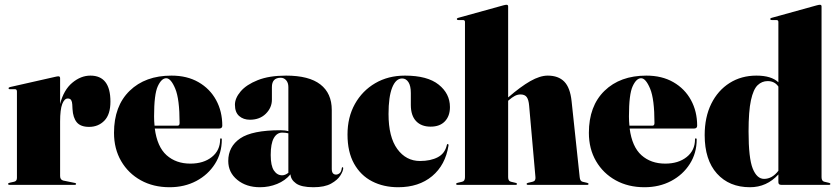

<svg xmlns="http://www.w3.org/2000/svg" viewBox="-20 -775 3504 805"><path d="M232 -447V-339Q247 -398 283 -428Q319 -458 359 -458Q443 -458 443 -349Q443 -295 417.5 -269Q392 -243 353.5 -243Q318 -243 302 -262.2Q286 -281.5 284 -318L283 -337Q282.5 -348 278.5 -355Q274.5 -362 264 -362Q250 -362 241 -339Q232 -316 232 -265V-37Q232 -21.5 245 -18L294 -8Q299 -7 299 -4Q299 0 293 0H20Q14 0 14 -4Q14 -7.5 21 -9L39 -13Q51 -15.5 51 -29V-391Q51 -401 43 -401H21Q16 -401 16 -405Q16 -408.5 22 -410L212 -453Q216.5 -454 219.2 -454.5Q222 -455 225 -455Q232 -455 232 -447Z M912 -248Q912 -236 898 -236H629Q639 -159.5 678.5 -124.2Q718 -89 778 -89Q833.5 -89 868.2 -116.8Q903 -144.5 903 -191Q903 -195 906 -195Q910 -195 910 -190Q910 -133 881.2 -87.8Q852.5 -42.5 803 -16.2Q753.5 10 691 10Q623 10 570.5 -19Q518 -48 488 -99.5Q458 -151 458 -218Q458 -330.5 523.5 -394.2Q589 -458 699 -458Q764.5 -458 812.2 -430.5Q860 -403 886 -355.5Q912 -308 912 -248ZM626 -287Q626 -266.5 628 -248H724Q733 -248 733 -259Q733 -359.5 714.8 -403.2Q696.5 -447 677 -447Q657 -447 641.5 -413.2Q626 -379.5 626 -287Z M937 -100Q937 -160.5 987.2 -194.8Q1037.5 -229 1156 -229Q1175.5 -229 1189 -225V-410Q1189 -428 1179.8 -438.5Q1170.5 -449 1157 -449Q1120 -449 1120 -410V-357Q1120 -323.5 1094.5 -298.2Q1069 -273 1028 -273Q1000.5 -273 982.8 -288.5Q965 -304 965 -336Q965 -363.5 989 -391.8Q1013 -420 1060.8 -439Q1108.5 -458 1179.5 -458Q1275.5 -458 1323.2 -421Q1371 -384 1371 -314V-67Q1371 -43 1389 -43Q1396.5 -43 1403.8 -48.8Q1411 -54.5 1413 -70Q1413.5 -74 1416 -74Q1419 -74 1419 -70Q1419 -58.5 1407.2 -39.5Q1395.5 -20.5 1368.2 -5.2Q1341 10 1294 10Q1243.5 10 1221.2 -6Q1199 -22 1198 -44Q1175.5 -17.5 1141.8 -3.8Q1108 10 1070 10Q1012.5 10 974.8 -21Q937 -52 937 -100ZM1115 -125Q1115 -80 1128.5 -60Q1142 -40 1163 -40Q1175.5 -40 1189 -50.5V-216Q1178.5 -219 1163 -219Q1141 -219 1128 -196Q1115 -173 1115 -125Z M1866.5 -326Q1866.5 -288.5 1845.2 -266.2Q1824 -244 1785.5 -244Q1746.5 -244 1724.5 -267.2Q1702.5 -290.5 1702.5 -335V-385Q1702.5 -415 1692.5 -430.5Q1682.5 -446 1666 -446Q1639.5 -446 1624.2 -407.5Q1609 -369 1609 -297Q1609 -200.5 1645.8 -150.2Q1682.5 -100 1741 -100Q1785.5 -100 1815.5 -115.8Q1845.5 -131.5 1853.5 -167Q1854.5 -172 1858 -171Q1861 -170 1860.5 -165Q1847.5 -83 1791.8 -36.5Q1736 10 1649.5 10Q1588 10 1540 -14.8Q1492 -39.5 1464.5 -88.8Q1437 -138 1437 -211Q1437 -283.5 1468 -339Q1499 -394.5 1553.2 -426.2Q1607.5 -458 1678 -458Q1772 -458 1819.2 -420.2Q1866.5 -382.5 1866.5 -326Z M2110.5 -748V-366.5Q2162.5 -411.5 2203.2 -434.8Q2244 -458 2276.5 -458Q2321 -458 2345.8 -432.8Q2370.5 -407.5 2376.5 -351L2410.5 -32Q2412 -15.5 2422.5 -13L2441.5 -8.5Q2447.5 -7 2447.5 -4Q2447.5 0 2442.5 0H2193Q2188 0 2188 -4Q2188 -7 2194 -8.5L2213 -13Q2226.5 -16 2225 -32L2198.5 -332Q2196.5 -356.5 2188.5 -367.8Q2180.5 -379 2162.5 -379Q2150 -379 2138.2 -372.8Q2126.5 -366.5 2114.5 -356L2110.5 -352.5V-32Q2110.5 -15.5 2122.5 -13L2141.5 -8.5Q2147.5 -7 2147.5 -4Q2147.5 0 2142.5 0H1897.5Q1892.5 0 1892.5 -4Q1892.5 -7 1898.5 -8.5L1917.5 -13Q1929.5 -15.5 1929.5 -32V-683Q1929.5 -691 1921 -691H1901.5Q1895.5 -691 1895.5 -695.5Q1895.5 -698.5 1900.5 -700L2090 -752.5Q2100 -755 2103.5 -755Q2110.5 -755 2110.5 -748Z M2903 -248Q2903 -236 2889 -236H2620Q2630 -159.5 2669.5 -124.2Q2709 -89 2769 -89Q2824.5 -89 2859.2 -116.8Q2894 -144.5 2894 -191Q2894 -195 2897 -195Q2901 -195 2901 -190Q2901 -133 2872.2 -87.8Q2843.5 -42.5 2794 -16.2Q2744.5 10 2682 10Q2614 10 2561.5 -19Q2509 -48 2479 -99.5Q2449 -151 2449 -218Q2449 -330.5 2514.5 -394.2Q2580 -458 2690 -458Q2755.5 -458 2803.2 -430.5Q2851 -403 2877 -355.5Q2903 -308 2903 -248ZM2617 -287Q2617 -266.5 2619 -248H2715Q2724 -248 2724 -259Q2724 -359.5 2705.8 -403.2Q2687.5 -447 2668 -447Q2648 -447 2632.5 -413.2Q2617 -379.5 2617 -287Z M2934.5 -208.5Q2934.5 -284 2962.2 -340Q2990 -396 3039 -427Q3088 -458 3151.5 -458Q3214 -458 3243.5 -430V-683Q3243.5 -691 3235 -691H3215.5Q3209.5 -691 3209.5 -695.5Q3209.5 -698.5 3214.5 -700L3404 -752.5Q3414 -755 3417.5 -755Q3424.5 -755 3424.5 -748V-32Q3424.5 -15.5 3436.5 -13L3455.5 -8.5Q3461.5 -7 3461.5 -4Q3461.5 0 3456.5 0H3255.5Q3243.5 0 3243.5 -11V-43.5Q3194.5 10 3124.5 10Q3037.5 10 2986 -47.2Q2934.5 -104.5 2934.5 -208.5ZM3118.5 -223.5Q3118.5 -111.5 3136 -68.2Q3153.5 -25 3183.5 -25Q3217.5 -25 3243.5 -59V-412Q3228 -435 3198.5 -435Q3174.5 -435 3156.5 -417.8Q3138.5 -400.5 3128.5 -354.8Q3118.5 -309 3118.5 -223.5Z"/></svg>

Font: Fraunces 144pt S000 Black
Style: Regular
Weight: 900
Version: Version 1.000; ttfautohint (v1.8.3)